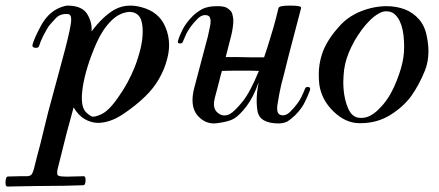

<svg xmlns="http://www.w3.org/2000/svg" viewBox="-100 -442 1575 689"><path d="M412.1 -329.1Q412.1 -300.8 404.3 -267.6Q396.5 -235.4 383.8 -202.1Q359.4 -141.6 324.2 -92.8Q290 -43 261.7 -31.2Q242.2 -22.5 232.4 -23.4Q222.7 -25.4 208 -40Q186.5 -61.5 197.3 -131.8Q209 -203.1 246.1 -287.1Q267.6 -335.9 298.8 -367.2Q330.1 -398.4 367.2 -399.4Q390.6 -397.5 401.4 -380.9Q412.1 -364.3 412.1 -329.1ZM143.6 -391.6Q157.2 -390.6 155.3 -366.2Q153.3 -341.8 134.8 -269.5Q124 -230.5 109.4 -174.8Q93.8 -119.1 73.2 -41Q73.2 -41 64.5 -5.9Q55.7 29.3 44.9 74.2Q39.1 97.7 32.2 122.1Q26.4 145.5 21.5 165Q19.5 171.9 15.6 180.7Q11.7 189.5 -2.9 190.4Q-14.6 190.4 -30.3 190.4Q-46.9 190.4 -71.3 191.4Q-79.1 191.4 -80.1 209Q-80.1 211.9 -80.1 214.8Q-80.1 227.5 -73.2 227.5Q-61.5 227.5 -32.2 226.6Q-3.9 226.6 30.3 225.6Q82 225.6 132.8 224.6Q183.6 223.6 199.2 222.7Q206.1 222.7 207 207Q208 190.4 200.2 190.4Q182.6 190.4 159.2 191.4Q136.7 192.4 127.9 191.4Q106.4 191.4 105.5 182.6Q104.5 172.9 106.4 166Q111.3 146.5 117.2 123Q123 99.6 128.9 76.2Q139.6 32.2 150.4 -5.9Q160.2 -43.9 164.1 -56.6Q181.6 -27.3 204.1 -14.6Q225.6 -2 250 -1Q293.9 -1 339.8 -31.2Q385.7 -61.5 420.9 -95.7Q451.2 -125 470.7 -159.2Q490.2 -193.4 499 -227.5Q506.8 -254.9 506.8 -280.3Q506.8 -314.5 493.2 -345.7Q470.7 -399.4 408.2 -416Q386.7 -421.9 367.2 -421.9Q336.9 -421.9 310.5 -407.2Q268.6 -382.8 228.5 -329.1Q231.4 -361.3 212.9 -391.6Q195.3 -420.9 144.5 -421.9Q133.8 -421.9 121.1 -417Q109.4 -413.1 96.7 -405.3Q64.5 -384.8 43.9 -343.8Q22.5 -303.7 16.6 -281.2Q14.6 -271.5 26.4 -270.5Q38.1 -269.5 40 -276.4Q44.9 -293 55.7 -314.5Q66.4 -335 75.2 -348.6Q85 -360.4 100.6 -377Q116.2 -393.6 143.6 -391.6Z M847.7 -236.3Q853.5 -252.9 859.4 -271.5Q865.2 -290 871.1 -309.6Q882.8 -346.7 889.6 -374Q896.5 -401.4 899.4 -413.1Q901.4 -421.9 938.5 -421.9Q940.4 -421.9 942.4 -421.9Q983.4 -421.9 980.5 -413.1Q956.1 -321.3 935.5 -241.2Q916 -162.1 909.2 -137.7Q902.3 -108.4 896.5 -71.3Q889.6 -34.2 907.2 -29.3Q924.8 -24.4 941.4 -41Q958 -57.6 966.8 -70.3Q976.6 -83 982.4 -95.7Q988.3 -107.4 995.1 -125Q998 -130.9 1006.8 -129.9Q1012.7 -128.9 1012.7 -123Q1012.7 -121.1 1012.7 -119.1Q1006.8 -102.5 995.1 -78.1Q983.4 -52.7 959 -28.3Q944.3 -14.6 932.6 -6.8Q920.9 0 901.4 1Q832 1 824.2 -43Q816.4 -86.9 828.1 -146.5Q809.6 -93.8 785.2 -61.5Q759.8 -28.3 740.2 -16.6Q723.6 -5.9 679.7 0Q673.8 1 668 1Q632.8 1 607.4 -29.3Q580.1 -63.5 597.7 -128.9Q615.2 -195.3 637.7 -280.3Q646.5 -309.6 653.3 -345.7Q661.1 -381.8 644.5 -386.7Q626 -391.6 609.4 -375Q592.8 -358.4 584 -345.7Q574.2 -332 568.4 -320.3Q562.5 -307.6 555.7 -291Q552.7 -285.2 543.9 -286.1Q538.1 -287.1 538.1 -292Q538.1 -293.9 539.1 -296.9Q543.9 -313.5 555.7 -336.9Q568.4 -361.3 592.8 -385.7Q607.4 -399.4 627 -410.2Q647.5 -419.9 679.7 -419.9Q701.2 -419.9 711.9 -415Q722.7 -409.2 730.5 -399.4Q734.4 -391.6 735.4 -383.8Q737.3 -375 737.3 -368.2Q737.3 -347.7 730.5 -317.4Q722.7 -287.1 710 -237.3Q720.7 -237.3 747.1 -237.3Q773.4 -236.3 799.8 -236.3Q814.5 -236.3 827.1 -236.3Q839.8 -236.3 847.7 -236.3ZM696.3 -187.5Q690.4 -167 684.6 -142.6Q677.7 -118.2 670.9 -90.8Q661.1 -52.7 681.6 -37.1Q701.2 -20.5 725.6 -33.2Q742.2 -43 769.5 -76.2Q796.9 -109.4 829.1 -187.5Q815.4 -188.5 767.6 -188.5Q719.7 -188.5 696.3 -187.5Z M1287.1 -401.4Q1302.7 -401.4 1314.5 -392.6Q1326.2 -382.8 1334 -367.2Q1347.7 -338.9 1349.6 -295.9Q1352.5 -253.9 1343.8 -215.8Q1335 -176.8 1313.5 -128.9Q1292 -82 1260.7 -51.8Q1244.1 -34.2 1225.6 -25.4Q1207 -16.6 1186.5 -19.5Q1163.1 -22.5 1149.4 -52.7Q1135.7 -84 1132.8 -124Q1130.9 -145.5 1132.8 -168.9Q1133.8 -191.4 1138.7 -212.9Q1147.5 -251 1171.9 -294.9Q1197.3 -338.9 1226.6 -368.2Q1242.2 -383.8 1257.8 -392.6Q1273.4 -402.3 1287.1 -401.4ZM1376 -97.7Q1404.3 -137.7 1424.8 -188.5Q1437.5 -219.7 1437.5 -257.8Q1437.5 -283.2 1431.6 -311.5Q1424.8 -348.6 1403.3 -373Q1382.8 -396.5 1353.5 -408.2Q1322.3 -419.9 1287.1 -419.9Q1260.7 -419.9 1231.4 -413.1Q1164.1 -396.5 1123 -353.5Q1070.3 -296.9 1054.7 -245.1Q1043.9 -210.9 1043.9 -174.8Q1043.9 -157.2 1045.9 -138.7Q1053.7 -84 1096.7 -42Q1140.6 0 1189.5 0Q1191.4 0 1194.3 0Q1252 0 1298.8 -28.3Q1346.7 -57.6 1376 -97.7Z"/></svg>

Font: Gilchrist
Style: Regular
Weight: 400
Version: 1.0